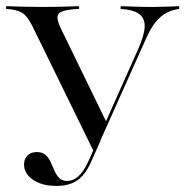

<svg xmlns="http://www.w3.org/2000/svg" viewBox="-36 -591 600 622"><path d="M269.4 -96.8 68.5 -507.3Q52.4 -539.5 34.7 -550Q16.9 -560.5 -16.1 -562.1V-571Q6.5 -570.2 35.5 -569.4Q64.5 -568.5 95.2 -568.5Q137.1 -568.5 168.5 -569.4Q200 -570.2 220.2 -571V-562.1Q183.1 -560.5 166.5 -554.4Q150 -548.4 150 -534.7Q150 -521 163.7 -493.5L310.5 -191.9L299.2 -179.8L412.1 -433.1Q431.5 -476.6 432.7 -504Q433.9 -531.5 414.9 -545.6Q396 -559.7 354.8 -562.1V-571Q375 -570.2 402 -569.4Q429 -568.5 461.3 -568.5Q483.9 -568.5 503.6 -569.4Q523.4 -570.2 544.4 -571V-562.1Q521 -558.9 502.4 -548.8Q483.9 -538.7 468.1 -519.4Q452.4 -500 437.9 -467.7L271.8 -96.8ZM146.8 11.3Q100 11.3 71 -8.5Q41.9 -28.2 41.9 -58.1Q41.9 -75.8 52.8 -87.1Q63.7 -98.4 83.1 -98.4Q101.6 -98.4 111.7 -89.1Q121.8 -79.8 128.2 -65.7Q134.7 -51.6 140.7 -37.5Q146.8 -23.4 156 -14.1Q165.3 -4.8 181.5 -4.8Q200.8 -4.8 217.7 -19.8Q234.7 -34.7 249.2 -66.1L283.1 -141.1L289.5 -134.7L258.9 -66.1Q246.8 -38.7 231.5 -21.8Q216.1 -4.8 195.6 3.2Q175 11.3 146.8 11.3Z"/></svg>

Font: Playfair 144pt
Style: Regular
Weight: 400
Designer: Claus Eggers Sørensen
Foundry: Claus Eggers Sørensen
Version: Version 2.001;gftools[0.9.30]